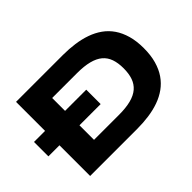

<svg xmlns="http://www.w3.org/2000/svg" viewBox="-121 -950 1229 1229"><g transform="rotate(-45 493.5 -335.5)"><path d="M926.8 -335.9Q926.8 -271.5 912.6 -221.4Q898.4 -171.4 872.8 -134.3Q847.2 -97.2 811.3 -71.3Q775.4 -45.4 731.4 -29.8Q687.5 -14.2 636.7 -7.1Q585.9 0 530.8 0H105V-277.8H4.9V-408.2H105V-670.9H529.8Q585 -670.9 635.7 -663.8Q686.5 -656.7 730.7 -641.1Q774.9 -625.5 811 -599.9Q847.2 -574.2 872.8 -536.9Q898.4 -499.5 912.6 -449.7Q926.8 -399.9 926.8 -335.9ZM744.1 -335.9Q744.1 -384.3 731.7 -419.9Q719.2 -455.6 691.7 -478.8Q664.1 -502 619.6 -513.4Q575.2 -524.9 511.2 -524.9H286.1V-408.2H478V-277.8H286.1V-146H511.2Q575.2 -146 619.6 -157.5Q664.1 -168.9 691.7 -192.6Q719.2 -216.3 731.7 -252Q744.1 -287.6 744.1 -335.9Z"/></g></svg>

Font: REH Gaming
Style: Gaming
Weight: 700
Designer: Astigmatic (AOETI)
Foundry: Astigmatic (AOETI)
Version: Version 1.001 2011